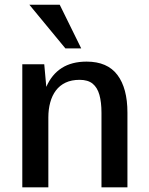

<svg xmlns="http://www.w3.org/2000/svg" viewBox="-20 -804 638 824"><path d="M75.7 0V-528.3H169.9L178.7 -431.2Q202.1 -484.9 245.1 -512.2Q288.1 -539.6 351.6 -539.6Q440.9 -539.6 483.9 -482.4Q526.9 -425.3 526.9 -320.8V0H415.5V-319.8Q415.5 -365.2 406.7 -396.7Q397.9 -428.2 377.7 -444.8Q357.4 -461.4 321.8 -461.4Q287.1 -461.4 261.7 -449.5Q236.3 -437.5 220 -415.8Q203.6 -394 195.6 -364.5Q187.5 -335 187.5 -300.3V0ZM260.7 -596.2 106 -783.7H236.3L328.6 -596.2Z"/></svg>

Font: Comme Medium
Style: Regular
Weight: 500
Version: Version 1.000;gftools[0.9.27]